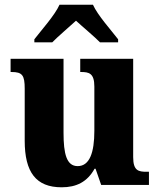

<svg xmlns="http://www.w3.org/2000/svg" viewBox="-20 -786 678 816"><path d="M126 -619V-606H202C225 -630 275 -672 303 -698C331 -672 384 -628 405 -606H482V-619C453 -657 395 -721 375 -766H233C213 -721 155 -657 126 -619ZM242 10C305 10 351 -13 382 -69H386L410 0H613V-56H603C569 -56 546 -60 546 -118V-536H321V-480H324C358 -480 381 -475 381 -418V-230C381 -138 361 -80 310 -80C263 -80 250 -132 250 -222V-536H25V-480H29C75 -480 85 -466 85 -409V-188C85 -54 133 10 242 10Z"/></svg>

Font: Noto Serif Bengali SemiCondensed ExtraBold
Style: Regular
Weight: 800
Width: 4
Designer: Juan Bruce, Universal Thirst, Indian Type Foundry and the Monotype Design Team.
Foundry: Monotype Imaging Inc.
Version: Version 2.003